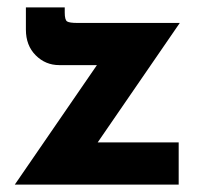

<svg xmlns="http://www.w3.org/2000/svg" viewBox="-20 -499 562 519"><path d="M244 -114H463V0H20L242 -323H140Q103 -323 76.5 -349.5Q50 -376 50 -419V-479H155V-465Q155 -445 161.5 -441Q168 -437 189 -437H466Z"/></svg>

Font: Josefin Sans
Style: Bold
Weight: 700
Designer: Santiago Orozco
Foundry: Typemade
Version: Version 2.000